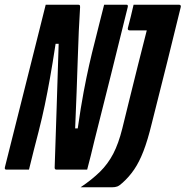

<svg xmlns="http://www.w3.org/2000/svg" viewBox="-76 -720 787 815"><path d="M47 0H-49Q-58 0 -55 -11Q-19 -155 17.5 -299.5Q54 -444 90 -588Q97 -616 104 -644Q111 -672 118 -700H254Q260 -700 262 -698.5Q264 -697 264 -690Q258 -598 254 -468Q250 -338 243 -175H254Q267 -266 279 -329.5Q291 -393 302.5 -444Q314 -495 328 -549Q338 -587 347 -625Q356 -663 366 -700H461Q469 -700 466 -689Q431 -547 395.5 -404.5Q360 -262 324 -120Q317 -90 309.5 -60Q302 -30 294 0H164Q156 0 156 -8Q160 -136 164.5 -264Q169 -392 173 -534H160Q147 -449 136 -387.5Q125 -326 114 -273.5Q103 -221 88 -162Q78 -124 67.5 -82.5Q57 -41 47 0ZM266 75Q315 42 348.5 9Q382 -24 404.5 -67Q427 -110 443 -174Q455 -223 472.5 -294Q490 -365 509.5 -443Q529 -521 547 -591H475Q464 -591 467 -602Q474 -628 479.5 -651Q485 -674 491 -700H683Q694 -700 691 -689Q663 -575 634 -457.5Q605 -340 568 -195Q551 -125 533 -78.5Q515 -32 493.5 -0.5Q472 31 444 56Q431 68 422 71.5Q413 75 399 75Z"/></svg>

Font: Recursive Mn Lnr St SmB
Style: Italic
Weight: 600
Italic angle: -15°
Monospace: yes
Version: Version 1.079;hotconv 1.0.112;makeotfexe 2.5.65598; ttfautoh